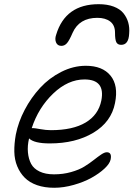

<svg xmlns="http://www.w3.org/2000/svg" viewBox="-20 -848 635 913"><path d="M449.2 -828.1Q490.2 -828.1 520.5 -816.7Q550.8 -805.2 566.9 -785.2Q583 -765.1 589.8 -741Q596.7 -716.8 594.2 -688Q591.8 -634.8 556.2 -634.8Q540 -634.8 533.4 -646.7Q526.9 -658.7 526.9 -692.9Q526.9 -728 504.2 -745.6Q481.4 -763.2 442.9 -763.2Q356.9 -763.2 325.2 -691.9Q309.6 -655.3 298.3 -642.6Q287.1 -629.9 272 -629.9Q253.4 -629.9 246.6 -646Q239.7 -662.1 247.1 -683.1Q291 -828.1 449.2 -828.1ZM237.8 44.9Q191.9 44.9 156.2 32.5Q120.6 20 97.9 -2.7Q75.2 -25.4 62 -57.1Q48.8 -88.9 48.1 -126.7Q47.4 -164.6 55.2 -208Q66.9 -267.6 97.4 -325.7Q127.9 -383.8 170.9 -430.4Q213.9 -477.1 271.2 -506.1Q328.6 -535.2 388.2 -535.2Q467.3 -535.2 505.6 -488.3Q543.9 -441.4 526.9 -357.9Q509.3 -268.1 424.3 -217Q339.4 -166 216.8 -166Q142.1 -166 118.2 -189.9Q109.9 -154.8 112.8 -123.5Q115.7 -92.3 127.9 -69.1Q140.1 -45.9 168 -32.5Q195.8 -19 236.8 -19Q280.3 -19 318.1 -29.8Q356 -40.5 380.9 -55.9Q405.8 -71.3 425.5 -86.9Q445.3 -102.5 461.2 -113.3Q477.1 -124 487.8 -124Q513.2 -124 505.9 -88.9Q501.5 -69.3 476.6 -46.1Q451.7 -22.9 415.3 -2.7Q378.9 17.6 330.8 31.2Q282.7 44.9 237.8 44.9ZM138.2 -238.8Q145 -238.8 171.9 -233.9Q198.7 -229 222.2 -229Q326.2 -229 387.2 -265.4Q448.2 -301.8 461.9 -370.1Q481.4 -470.2 381.8 -470.2Q303.2 -470.2 232.9 -403.1Q162.6 -335.9 130.9 -238.8Z"/></svg>

Font: Shantell Sans Irregular
Style: Italic
Weight: 300
Italic angle: -11.31°
Designer: Stephen Nixon, Anya Danilova, Shantell Martin
Foundry: Arrow Type
Version: Version 1.006;[9816181b4]